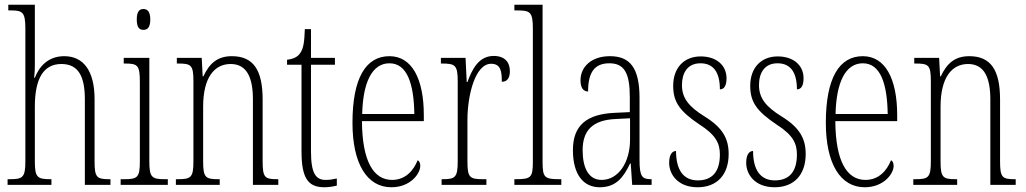

<svg xmlns="http://www.w3.org/2000/svg" viewBox="-20 -780 4329 810"><path d="M12 0H197V-24H193C138 -24 127 -31 127 -99V-330C127 -451 165 -510 239 -510C312 -510 338 -456 338 -360V0H446V-24H439C388 -24 379 -33 379 -98V-361C379 -483 331 -543 251 -543C183 -543 145 -499 127 -452H124C126 -468 127 -486 127 -503V-760H15V-736H29C75 -736 87 -727 87 -661V-100C87 -31 76 -24 21 -24H12Z M585 -654C602 -654 614 -664 614 -698C614 -731 602 -742 585 -742C568 -742 557 -731 557 -698C557 -664 568 -654 585 -654ZM489 0H688V-24H675C620 -24 610 -32 610 -100V-536H502V-512H509C562 -512 570 -503 570 -434V-99C570 -31 560 -24 504 -24H489Z M722 0H907V-24H901C847 -24 837 -31 837 -99V-330C837 -454 885 -510 953 -510C1022 -510 1047 -452 1047 -360V0H1154V-24H1150C1097 -24 1088 -31 1088 -100V-360C1088 -486 1048 -543 958 -543C896 -543 863 -511 838 -458H835L831 -536H726V-512H731C786 -512 796 -506 796 -438V-100C796 -31 786 -24 730 -24H722Z M1349 10C1366 10 1385 7 1401 3V-27C1383 -23 1371 -21 1354 -21C1313 -21 1292 -47 1292 -141V-507H1393V-536H1292V-657H1266C1264 -609 1262 -576 1245 -554C1235 -540 1218 -531 1191 -528V-507H1252V-142C1252 -27 1280 10 1349 10Z M1631 10C1711 10 1753 -47 1753 -80C1753 -94 1748 -101 1742 -104C1725 -62 1692 -21 1634 -21C1555 -21 1508 -101 1507 -269H1768V-294C1768 -449 1717 -543 1623 -543C1523 -543 1467 -450 1467 -262C1467 -88 1529 10 1631 10ZM1728 -299H1508C1511 -431 1549 -513 1623 -513C1698 -513 1726 -426 1728 -299Z M1843 0H2032V-24H2019C1962 -24 1952 -30 1952 -99V-274C1952 -379 1985 -511 2052 -511C2094 -511 2097 -476 2097 -435C2122 -435 2131 -454 2131 -480C2131 -517 2110 -544 2063 -544C1998 -544 1971 -485 1952 -434H1949L1944 -536H1840V-512H1843C1900 -512 1911 -506 1911 -437V-100C1911 -30 1900 -24 1845 -24H1843Z M2150 0H2348V-24H2343C2277 -24 2269 -30 2269 -98V-760H2150V-736H2162C2216 -736 2228 -730 2228 -660V-98C2228 -30 2220 -24 2154 -24H2150Z M2510 10C2580 10 2611 -33 2638 -90H2641L2647 0H2729V-24H2727C2689 -24 2678 -35 2678 -105V-367C2678 -496 2636 -543 2553 -543C2476 -543 2429 -499 2429 -441C2429 -411 2440 -394 2461 -394C2461 -476 2489 -513 2551 -513C2614 -513 2637 -471 2637 -371V-307L2574 -304C2455 -299 2397 -251 2397 -147C2397 -41 2443 10 2510 10ZM2518 -21C2463 -21 2438 -72 2438 -146C2438 -227 2477 -274 2579 -278L2638 -281V-191C2638 -95 2589 -21 2518 -21Z M2923 10C3005 10 3054 -43 3054 -130C3054 -194 3030 -241 2952 -289C2886 -330 2857 -366 2857 -421C2857 -472 2880 -513 2935 -513C2990 -513 3017 -475 3017 -403C3036 -403 3045 -420 3045 -450C3045 -504 3003 -542 2936 -542C2865 -542 2820 -493 2820 -418C2820 -348 2849 -310 2932 -254C3001 -210 3017 -174 3017 -128C3017 -55 2984 -19 2924 -19C2861 -19 2832 -66 2832 -143C2816 -143 2803 -128 2803 -93C2803 -44 2840 10 2923 10Z M3248 10C3330 10 3379 -43 3379 -130C3379 -194 3355 -241 3277 -289C3211 -330 3182 -366 3182 -421C3182 -472 3205 -513 3260 -513C3315 -513 3342 -475 3342 -403C3361 -403 3370 -420 3370 -450C3370 -504 3328 -542 3261 -542C3190 -542 3145 -493 3145 -418C3145 -348 3174 -310 3257 -254C3326 -210 3342 -174 3342 -128C3342 -55 3309 -19 3249 -19C3186 -19 3157 -66 3157 -143C3141 -143 3128 -128 3128 -93C3128 -44 3165 10 3248 10Z M3628 10C3708 10 3750 -47 3750 -80C3750 -94 3745 -101 3739 -104C3722 -62 3689 -21 3631 -21C3552 -21 3505 -101 3504 -269H3765V-294C3765 -449 3714 -543 3620 -543C3520 -543 3464 -450 3464 -262C3464 -88 3526 10 3628 10ZM3725 -299H3505C3508 -431 3546 -513 3620 -513C3695 -513 3723 -426 3725 -299Z M3833 0H4018V-24H4012C3958 -24 3948 -31 3948 -99V-330C3948 -454 3996 -510 4064 -510C4133 -510 4158 -452 4158 -360V0H4265V-24H4261C4208 -24 4199 -31 4199 -100V-360C4199 -486 4159 -543 4069 -543C4007 -543 3974 -511 3949 -458H3946L3942 -536H3837V-512H3842C3897 -512 3907 -506 3907 -438V-100C3907 -31 3897 -24 3841 -24H3833Z"/></svg>

Font: Noto Serif Georgian ExtraCondensed ExtraLight
Style: Regular
Weight: 200
Width: 2
Designer: Monotype Design Team, Akaki Razmadze
Foundry: Google LLC
Version: Version 2.003